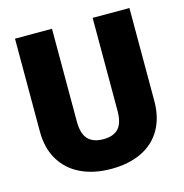

<svg xmlns="http://www.w3.org/2000/svg" viewBox="-106 -810 880 918"><g transform="rotate(-15 333.5 -350.5)"><path d="M615.7 -251.5Q615.7 -168.5 581.5 -109.6Q547.4 -50.8 483.9 -20.5Q420.4 9.8 334 9.8Q248.5 9.8 184.3 -20.8Q120.1 -51.3 84.7 -110.1Q49.3 -168.9 49.3 -251.5V-710.9H232.4V-251.5Q232.4 -191.4 257.8 -164.3Q283.2 -137.2 334 -137.2Q384.8 -137.2 409.2 -164.3Q433.6 -191.4 433.6 -251.5V-710.9H615.7Z"/></g></svg>

Font: Heebo Black
Style: Regular
Weight: 900
Designer: Oded Ezer
Foundry: Meir Sadan
Version: Version 2.001; ttfautohint (v1.5.14-ce02) -l 8 -r 50 -G 200 